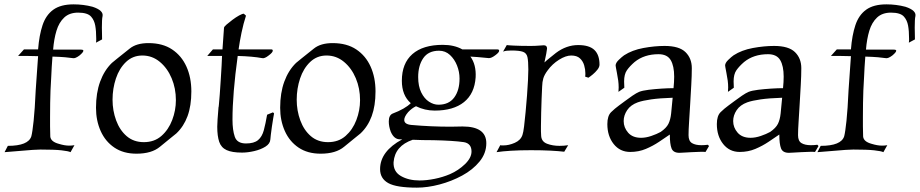

<svg xmlns="http://www.w3.org/2000/svg" viewBox="-20 -691 4226 882"><path d="M1 8 16 -21Q110 -21 124 -65Q129 -84 134.5 -136Q140 -188 144 -276Q147 -329 150.5 -369.5Q154 -410 155 -433Q129 -434 106 -434Q83 -434 63 -434L90 -464H155Q160 -529 175.5 -575.5Q191 -622 225 -646.5Q259 -671 318 -671Q363 -671 405 -660Q457 -643 451 -616Q448 -604 448 -564Q448 -553 448.5 -539.5Q449 -526 449 -510L421 -495Q422 -500 422 -504.5Q422 -509 422 -514Q422 -549 417.5 -573.5Q413 -598 399 -614Q383 -633 339 -633Q299 -633 275 -610.5Q251 -588 239.5 -550Q228 -512 224 -463H352Q363 -463 363 -458Q363 -451 345 -436Q325 -421 314 -424Q302 -426 279 -428Q256 -430 221 -431Q217 -380 215.5 -340.5Q214 -301 212 -275Q211 -248 210.5 -218Q210 -188 210 -153Q210 -133 210 -110.5Q210 -88 211 -64Q213 -40 251 -30Q277 -22 298 -22Q304 -22 310 -22.5Q316 -23 322 -24L304 8Q294 3 262 -0.5Q230 -4 166 -4Q150 -4 130.5 -2.5Q111 -1 81 1.5Q51 4 1 8Z M607 15Q547 15 505.5 -13Q464 -41 442.5 -89Q421 -137 421 -196Q421 -264 440 -316Q459 -368 494 -402Q499 -406 519 -422.5Q539 -439 576 -468Q607 -493 662 -493Q727 -493 770.5 -464Q814 -435 836.5 -385Q859 -335 859 -271Q859 -205 841.5 -157.5Q824 -110 790 -78Q777 -68 758.5 -52.5Q740 -37 715 -17Q677 15 607 15ZM641 -38Q689 -38 721.5 -66.5Q754 -95 771 -139.5Q788 -184 788 -231Q788 -285 768.5 -331.5Q749 -378 714 -407Q679 -436 634 -436Q590 -436 559 -406.5Q528 -377 512.5 -330.5Q497 -284 497 -233Q497 -183 513.5 -138Q530 -93 562 -65.5Q594 -38 641 -38Z M1092 10Q1046 10 1021 -1.5Q996 -13 987 -39.5Q978 -66 978 -109Q978 -131 984 -201Q984 -193 985.5 -209.5Q987 -226 989.5 -257Q992 -288 994 -323.5Q996 -359 998 -389.5Q1000 -420 1000 -434H932L958 -464H1002L1009 -563Q1009 -568 1020.5 -578Q1032 -588 1048 -600Q1064 -612 1078.5 -620Q1093 -628 1100 -628L1110 -619Q1098 -582 1089.5 -541Q1081 -500 1076 -464H1227Q1233 -464 1233 -458Q1233 -450 1214 -436Q1195 -421 1184 -424Q1163 -428 1135 -430.5Q1107 -433 1072 -434Q1048 -260 1048 -141Q1048 -94 1058.5 -63Q1069 -32 1110 -32Q1147 -32 1165.5 -47.5Q1184 -63 1192 -93Q1200 -123 1207 -164L1234 -175L1239 -170Q1238 -165 1235 -147.5Q1232 -130 1229 -109Q1226 -88 1224 -71Q1222 -54 1222 -51Q1221 -31 1199.5 -17.5Q1178 -4 1148 3Q1118 10 1092 10Z M1453 15Q1393 15 1351.5 -13Q1310 -41 1288.5 -89Q1267 -137 1267 -196Q1267 -264 1286 -316Q1305 -368 1340 -402Q1345 -406 1365 -422.5Q1385 -439 1422 -468Q1453 -493 1508 -493Q1573 -493 1616.5 -464Q1660 -435 1682.5 -385Q1705 -335 1705 -271Q1705 -205 1687.5 -157.5Q1670 -110 1636 -78Q1623 -68 1604.5 -52.5Q1586 -37 1561 -17Q1523 15 1453 15ZM1487 -38Q1535 -38 1567.5 -66.5Q1600 -95 1617 -139.5Q1634 -184 1634 -231Q1634 -285 1614.5 -331.5Q1595 -378 1560 -407Q1525 -436 1480 -436Q1436 -436 1405 -406.5Q1374 -377 1358.5 -330.5Q1343 -284 1343 -233Q1343 -183 1359.5 -138Q1376 -93 1408 -65.5Q1440 -38 1487 -38Z M1895 171Q1801 171 1763.5 150Q1726 129 1726 86Q1726 4 1828 -51Q1825 -51 1822.5 -51Q1820 -51 1817 -51Q1790 -51 1775 -86Q1766 -110 1766 -133Q1766 -161 1783 -169Q1812 -180 1833 -192Q1854 -204 1867 -217Q1826 -253 1826 -320Q1826 -400 1874.5 -442.5Q1923 -485 2014 -485Q2067 -485 2104 -464H2265Q2273 -464 2273 -458Q2273 -450 2255 -437Q2238 -424 2226 -424Q2221 -424 2199 -426.5Q2177 -429 2141 -431Q2168 -394 2165 -336Q2160 -261 2111.5 -222Q2063 -183 1977 -183Q1954 -183 1932.5 -188Q1911 -193 1891 -203Q1872 -194 1855 -176Q1837 -155 1837 -140Q1837 -120 1870 -117Q1915 -113 1960 -111Q2005 -109 2050 -109Q2064 -109 2077.5 -109.5Q2091 -110 2105 -110Q2214 -110 2214 -33Q2214 13 2183 51Q2152 89 2103 115.5Q2054 142 1999 156.5Q1944 171 1895 171ZM1994 -210Q2042 -210 2066.5 -243Q2091 -276 2091 -330Q2091 -361 2079.5 -390Q2068 -419 2047 -438.5Q2026 -458 1997 -458Q1948 -458 1924.5 -424Q1901 -390 1901 -337Q1901 -295 1915 -266.5Q1929 -238 1950.5 -224Q1972 -210 1994 -210ZM1907 138Q1940 138 1977 130.5Q2014 123 2047 109Q2086 92 2116 63Q2146 34 2146 5Q2146 -32 2111 -38Q2063 -45 1971 -47Q1944 -47 1920.5 -47.5Q1897 -48 1876 -49Q1794 -21 1788 54Q1786 97 1821.5 117.5Q1857 138 1907 138Z M2261 8 2278 -24Q2281 -23 2284.5 -23Q2288 -23 2292 -23Q2318 -23 2345 -35Q2372 -47 2380 -71Q2384 -82 2387.5 -110.5Q2391 -139 2394.5 -176.5Q2398 -214 2401 -252.5Q2404 -291 2405.5 -323Q2407 -355 2407 -372Q2407 -410 2403 -428.5Q2399 -447 2382.5 -453Q2366 -459 2329 -459Q2317 -459 2308 -458Q2299 -457 2291 -454L2308 -484Q2311 -483 2341.5 -481.5Q2372 -480 2418 -480Q2439 -480 2456 -481.5Q2473 -483 2478 -483Q2493 -483 2493 -468Q2493 -465 2489.5 -445Q2486 -425 2481 -404Q2489 -412 2503.5 -423.5Q2518 -435 2534 -448Q2582 -484 2636 -484Q2687 -484 2710.5 -461.5Q2734 -439 2734 -394Q2734 -383 2724.5 -371Q2715 -359 2703 -349Q2691 -339 2683 -334L2668 -339Q2669 -343 2669 -347Q2669 -351 2669 -355Q2669 -372 2663.5 -391Q2658 -410 2644 -423Q2630 -436 2604 -436Q2579 -436 2548 -416.5Q2517 -397 2496 -368Q2481 -348 2476 -331.5Q2471 -315 2470.5 -293.5Q2470 -272 2468 -237Q2467 -206 2466 -173Q2465 -140 2465 -111Q2465 -98 2465 -87Q2465 -76 2466 -66Q2468 -40 2493.5 -30.5Q2519 -21 2550 -21Q2571 -21 2590 -24L2572 6Q2547 3 2509 1Q2471 -1 2419 -1Q2367 -1 2327 1.5Q2287 4 2261 8Z M3101 11Q3073 11 3065 -9Q3057 -29 3057 -73Q3035 -58 3007.5 -39.5Q2980 -21 2947 -7Q2914 7 2875 7Q2828 7 2799 -29.5Q2770 -66 2770 -121Q2770 -159 2787.5 -176Q2805 -193 2823 -206Q2833 -213 2850 -226Q2867 -239 2885.5 -251.5Q2904 -264 2916 -269Q2931 -275 2959.5 -278.5Q2988 -282 3019.5 -284Q3051 -286 3074 -286Q3077 -315 3077 -339Q3077 -388 3061 -415Q3045 -442 3005 -442Q2939 -442 2895 -406Q2873 -387 2860 -368.5Q2847 -350 2847 -317L2848 -288L2821 -269Q2821 -274 2821.5 -279.5Q2822 -285 2822 -289Q2822 -305 2820 -320.5Q2818 -336 2814 -356Q2811 -373 2809.5 -380Q2808 -387 2808 -390Q2808 -402 2822.5 -416Q2837 -430 2847 -437Q2884 -461 2935.5 -470.5Q2987 -480 3033 -480Q3100 -480 3129 -451.5Q3158 -423 3158 -378Q3158 -344 3155.5 -300.5Q3153 -257 3150.5 -213Q3148 -169 3145.5 -131.5Q3143 -94 3143 -70Q3143 -43 3159 -33.5Q3175 -24 3202 -24Q3209 -24 3216.5 -24.5Q3224 -25 3232 -26L3237 -20L3221 7Q3213 6 3195 6.5Q3177 7 3157 8Q3137 9 3121.5 10Q3106 11 3101 11ZM2925 -58Q2947 -58 2972 -66.5Q2997 -75 3015 -85Q3041 -103 3050.5 -122Q3060 -141 3063 -169.5Q3066 -198 3070 -242Q3010 -240 2971.5 -234.5Q2933 -229 2910 -221Q2877 -209 2861 -185Q2845 -161 2845 -135Q2845 -105 2865.5 -81.5Q2886 -58 2925 -58Z M3604 11Q3576 11 3568 -9Q3560 -29 3560 -73Q3538 -58 3510.5 -39.5Q3483 -21 3450 -7Q3417 7 3378 7Q3331 7 3302 -29.5Q3273 -66 3273 -121Q3273 -159 3290.5 -176Q3308 -193 3326 -206Q3336 -213 3353 -226Q3370 -239 3388.5 -251.5Q3407 -264 3419 -269Q3434 -275 3462.5 -278.5Q3491 -282 3522.5 -284Q3554 -286 3577 -286Q3580 -315 3580 -339Q3580 -388 3564 -415Q3548 -442 3508 -442Q3442 -442 3398 -406Q3376 -387 3363 -368.5Q3350 -350 3350 -317L3351 -288L3324 -269Q3324 -274 3324.5 -279.5Q3325 -285 3325 -289Q3325 -305 3323 -320.5Q3321 -336 3317 -356Q3314 -373 3312.5 -380Q3311 -387 3311 -390Q3311 -402 3325.5 -416Q3340 -430 3350 -437Q3387 -461 3438.5 -470.5Q3490 -480 3536 -480Q3603 -480 3632 -451.5Q3661 -423 3661 -378Q3661 -344 3658.5 -300.5Q3656 -257 3653.5 -213Q3651 -169 3648.5 -131.5Q3646 -94 3646 -70Q3646 -43 3662 -33.5Q3678 -24 3705 -24Q3712 -24 3719.5 -24.5Q3727 -25 3735 -26L3740 -20L3724 7Q3716 6 3698 6.5Q3680 7 3660 8Q3640 9 3624.5 10Q3609 11 3604 11ZM3428 -58Q3450 -58 3475 -66.5Q3500 -75 3518 -85Q3544 -103 3553.5 -122Q3563 -141 3566 -169.5Q3569 -198 3573 -242Q3513 -240 3474.5 -234.5Q3436 -229 3413 -221Q3380 -209 3364 -185Q3348 -161 3348 -135Q3348 -105 3368.5 -81.5Q3389 -58 3428 -58Z M3735 8 3750 -21Q3844 -21 3858 -65Q3863 -84 3868.5 -136Q3874 -188 3878 -276Q3881 -329 3884.5 -369.5Q3888 -410 3889 -433Q3863 -434 3840 -434Q3817 -434 3797 -434L3824 -464H3889Q3894 -529 3909.5 -575.5Q3925 -622 3959 -646.5Q3993 -671 4052 -671Q4097 -671 4139 -660Q4191 -643 4185 -616Q4182 -604 4182 -564Q4182 -553 4182.5 -539.5Q4183 -526 4183 -510L4155 -495Q4156 -500 4156 -504.5Q4156 -509 4156 -514Q4156 -549 4151.5 -573.5Q4147 -598 4133 -614Q4117 -633 4073 -633Q4033 -633 4009 -610.5Q3985 -588 3973.5 -550Q3962 -512 3958 -463H4086Q4097 -463 4097 -458Q4097 -451 4079 -436Q4059 -421 4048 -424Q4036 -426 4013 -428Q3990 -430 3955 -431Q3951 -380 3949.5 -340.5Q3948 -301 3946 -275Q3945 -248 3944.5 -218Q3944 -188 3944 -153Q3944 -133 3944 -110.5Q3944 -88 3945 -64Q3947 -40 3985 -30Q4011 -22 4032 -22Q4038 -22 4044 -22.5Q4050 -23 4056 -24L4038 8Q4028 3 3996 -0.5Q3964 -4 3900 -4Q3884 -4 3864.5 -2.5Q3845 -1 3815 1.5Q3785 4 3735 8Z"/></svg>

Font: Luxurious Roman
Style: Regular
Weight: 400
Designer: Robert E. Leuschke
Foundry: Robert E. Leuschke
Version: Version 1.010; ttfautohint (v1.8.3)